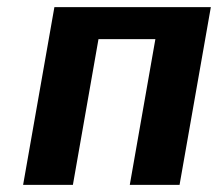

<svg xmlns="http://www.w3.org/2000/svg" viewBox="-20 -520 620 540"><path d="M573 -500H133L45 0H185L257 -410H417L345 0H485Z"/></svg>

Font: Scada
Style: Bold Italic
Weight: 700
Designer: Jovanny Lemonad
Foundry: Jovanny Lemonad
Version: Version 3.005